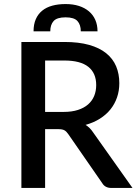

<svg xmlns="http://www.w3.org/2000/svg" viewBox="-20 -927 675 947"><path d="M294.5 -375Q334.5 -375 364.5 -384.8Q394.5 -394.5 414.5 -412Q434.5 -429.5 444.5 -453.8Q454.5 -478 454.5 -507.5Q454.5 -566.5 415.5 -597.5Q376.5 -628.5 297.5 -628.5H202.5V-375ZM633.5 0H529Q498 0 484 -24L316 -266.5Q307.5 -279 297.5 -284.5Q287.5 -290 267.5 -290H202.5V0H85.5V-720H297.5Q368.5 -720 419.8 -705.5Q471 -691 504 -664.2Q537 -637.5 552.8 -600Q568.5 -562.5 568.5 -516.5Q568.5 -479 557.2 -446.5Q546 -414 524.8 -387.5Q503.5 -361 472.5 -341.5Q441.5 -322 402 -311Q423.5 -298 439 -274.5ZM303.5 -907Q340 -907 369 -897.8Q398 -888.5 418.5 -871.2Q439 -854 450 -829Q461 -804 461 -772.5H378.5Q378.5 -805 362 -823.2Q345.5 -841.5 303.5 -841.5Q261 -841.5 244.5 -823.2Q228 -805 228 -772.5H145.5Q145.5 -807 156.5 -832.2Q167.5 -857.5 188 -874.2Q208.5 -891 237.8 -899Q267 -907 303.5 -907Z"/></svg>

Font: Lato SemiBold
Style: Regular
Weight: 600
Designer: Lukasz Dziedzic with Adam Twardoch and Botio Nikoltchev
Foundry: tyPoland Lukasz Dziedzic
Version: Version 2.015; 2015-08-06; http://www.latofonts.com/